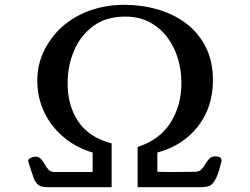

<svg xmlns="http://www.w3.org/2000/svg" viewBox="-20 -780 1040 798"><path d="M901 -111Q901 -110 900.5 -109.5Q900 -109 900 -108Q896 -91 891 -73.5Q886 -56 878 -39Q865 -14 852 -8Q839 -2 811 -2H552V-169Q644 -199 689 -270.5Q734 -342 734 -436Q734 -489 719 -538Q704 -587 674.5 -626Q645 -665 601.5 -688Q558 -711 500 -711Q421 -711 368 -672Q315 -633 288 -570Q261 -507 261 -434Q261 -340 306 -274Q351 -208 444 -184V-2H179Q158 -2 146 -7.5Q134 -13 123 -32Q122 -34 118 -46Q114 -58 109 -72.5Q104 -87 100.5 -99Q97 -111 97 -112Q97 -119 108.5 -124Q120 -129 125 -129Q141 -129 150 -119.5Q159 -110 166 -97Q173 -84 182 -74.5Q191 -65 207 -65H365V-146Q297 -166 245 -209.5Q193 -253 164 -313.5Q135 -374 135 -446Q135 -516 167 -577Q200 -639 251 -679.5Q302 -720 365 -740Q428 -760 496 -760Q569 -760 635 -741Q701 -722 753 -683Q805 -644 835 -585Q865 -526 865 -446Q865 -335 803 -255Q741 -175 634 -146V-66L690 -65Q715 -65 740.5 -65.5Q766 -66 791 -66Q807 -66 816.5 -75.5Q826 -85 833.5 -98Q841 -111 850 -120.5Q859 -130 874 -130Q884 -130 892.5 -127Q901 -124 901 -111Z"/></svg>

Font: Kaisei HarunoUmi
Style: Bold
Weight: 700
Designer: Font-Kai, 金井和夫
Foundry: KAZUO KANAI
Version: Version 5.003